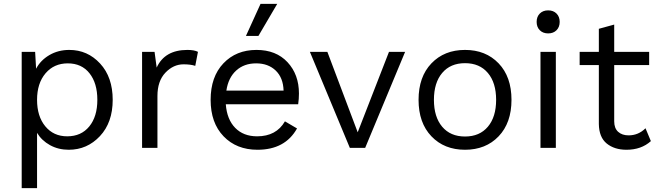

<svg xmlns="http://www.w3.org/2000/svg" viewBox="-20 -770 3427 1000"><path d="M341 -510Q436 -510 501.5 -439Q567 -368 567 -250Q567 -132 500.5 -61Q434 10 338 10Q284 10 240.5 -14Q197 -38 173 -78V210H93V-500H163L168 -412Q191 -456 237 -483Q283 -510 341 -510ZM330 -60Q403 -60 445 -111.5Q487 -163 487 -250Q487 -337 446 -388.5Q405 -440 333 -440Q261 -440 217 -388Q173 -336 173 -250Q173 -164 216 -112Q259 -60 330 -60Z M720 0V-500H785L796 -418Q838 -510 956 -510Q992 -510 1011 -500L997 -427Q973 -435 936 -435Q883 -435 841.5 -391.5Q800 -348 800 -270V0Z M1424 -750 1326 -583H1261L1337 -750ZM1537 -283Q1537 -255 1533 -227H1156Q1162 -148 1205 -104Q1248 -60 1319 -60Q1419 -60 1464 -138L1527 -101Q1465 10 1321 10Q1212 10 1144.5 -60Q1077 -130 1077 -250Q1077 -370 1143.5 -440Q1210 -510 1316 -510Q1418 -510 1477.5 -446Q1537 -382 1537 -283ZM1159 -298H1457Q1455 -365 1416 -402.5Q1377 -440 1314 -440Q1251 -440 1210 -402.5Q1169 -365 1159 -298Z M2006 -500H2090L1882 0H1802L1594 -500H1685L1843 -81Z M2227 -440Q2294 -510 2402 -510Q2510 -510 2577 -440Q2644 -370 2644 -250Q2644 -130 2577 -60Q2510 10 2402 10Q2294 10 2227 -60Q2160 -130 2160 -250Q2160 -370 2227 -440ZM2521 -390Q2478 -441 2402 -441Q2326 -441 2283 -390Q2240 -339 2240 -250Q2240 -161 2283 -110Q2326 -59 2402 -59Q2478 -59 2521 -110Q2564 -161 2564 -250Q2564 -339 2521 -390Z M2878.5 -612.5Q2862 -596 2835 -596Q2808 -596 2791.5 -612.5Q2775 -629 2775 -656Q2775 -683 2791.5 -699.5Q2808 -716 2835 -716Q2862 -716 2878.5 -699.5Q2895 -683 2895 -656Q2895 -629 2878.5 -612.5ZM2875 -500V0H2795V-500Z M3342 -102 3370 -35Q3320 10 3243 10Q3180 10 3140 -22.5Q3100 -55 3099 -124V-431H2999V-500H3099V-620L3179 -642V-500H3361V-431H3179V-138Q3179 -102 3199.5 -83.5Q3220 -65 3254 -65Q3305 -65 3342 -102Z"/></svg>

Font: Elaine Sans
Style: Regular
Weight: 400
Designer: Wei Huang
Foundry: Wei Huang
Version: Version 2.001;December 24, 2019;FontCreator 12.0.0.2547 64-b